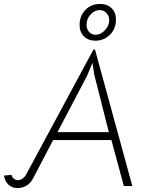

<svg xmlns="http://www.w3.org/2000/svg" viewBox="-30 -943 802 972"><path d="M-10 -54 28 -58Q30 -47 39.5 -39Q49 -31 61 -31Q74 -31 85.5 -40Q97 -49 102 -59L443 -692H451L640 -1H597L534 -234H239L138 -41Q125 -16 104.5 -3.5Q84 9 59 9Q31 9 13 -8Q-5 -25 -10 -54ZM521 -274 448 -562 438 -625 411 -560 261 -274ZM373 -817Q373 -863 402.5 -893Q432 -923 476 -923Q513 -923 535 -901.5Q557 -880 557 -845Q557 -797 526.5 -767Q496 -737 453 -737Q417 -737 395 -759Q373 -781 373 -817ZM523 -840Q523 -862 509 -877Q495 -892 475 -892Q449 -892 428.5 -869.5Q408 -847 408 -818Q408 -795 421.5 -781Q435 -767 454 -767Q479 -767 501 -790Q523 -813 523 -840Z"/></svg>

Font: Bellota Light
Style: Italic
Weight: 300
Italic angle: -7.5°
Designer: Kemie Guaida
Foundry: Kemie Guaida
Version: Version 4.001